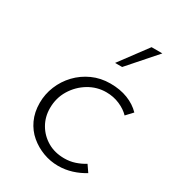

<svg xmlns="http://www.w3.org/2000/svg" viewBox="-156 -704 723 801"><g transform="rotate(30 206.0 -303.0)"><path d="M372 -28Q345 -11 313 -1Q281 9 247 9Q210 9 175 -4Q140 -17 111.5 -41Q83 -65 66.5 -100.5Q50 -136 50 -181Q50 -223 66 -262Q82 -301 111 -331.5Q140 -362 179.5 -380Q219 -398 266 -398Q313 -398 350 -383.5Q387 -369 412 -343L383 -312Q364 -332 334 -345Q304 -358 269 -358Q224 -358 185 -334.5Q146 -311 122 -271.5Q98 -232 98 -183Q98 -141 118 -106.5Q138 -72 173 -51.5Q208 -31 254 -31Q281 -31 305 -39Q329 -47 350 -60ZM390 -615 273 -482H239L338 -615Z"/></g></svg>

Font: Josefin Sans Thin Light
Style: Italic
Weight: 300
Italic angle: -7°
Version: Version 2.000